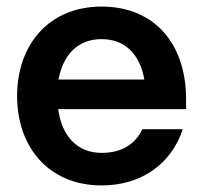

<svg xmlns="http://www.w3.org/2000/svg" viewBox="-20 -552 617 584"><path d="M289 12C413 12 502 -56 536 -159H413C391 -113 350 -87 289 -87C214 -87 168 -139 157 -220H546V-250C546 -419 450 -532 289 -532C128 -532 32 -415 32 -260C32 -105 128 12 289 12ZM158 -310C172 -386 217 -433 289 -433C361 -433 406 -386 419 -310Z"/></svg>

Font: Aspekta 600
Style: Regular
Weight: 600
Designer: Ivo Dolenc
Version: Version 2.100